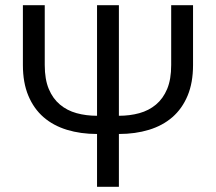

<svg xmlns="http://www.w3.org/2000/svg" viewBox="-20 -718 830 738"><path d="M353 -203Q290 -203 237.5 -219Q185 -235 147.5 -267.5Q110 -300 89 -350Q68 -400 68 -468V-698H152V-468Q152 -413 167.5 -376Q183 -339 210.5 -316Q238 -293 274.5 -283Q311 -273 353 -273V-698H437V-273Q479 -273 515.5 -283Q552 -293 579.5 -316Q607 -339 622.5 -376Q638 -413 638 -468V-698H722V-468Q722 -400 701 -350Q680 -300 642.5 -267.5Q605 -235 552.5 -219Q500 -203 437 -203V0H353Z"/></svg>

Font: IBM Plex Sans
Style: Regular
Weight: 400
Designer: Mike Abbink, Paul van der Laan, Pieter van Rosmalen
Foundry: Bold Monday
Version: Version 3.005